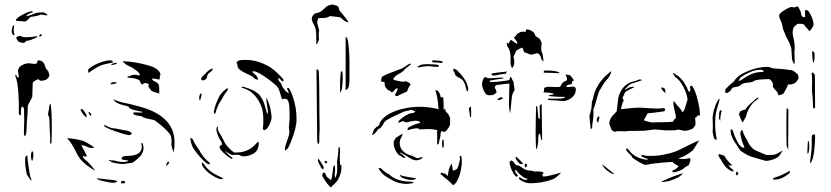

<svg xmlns="http://www.w3.org/2000/svg" viewBox="-20 -755 3707 856"><path d="M93 -696Q106 -702 119 -705H121Q125 -705 127 -700Q112 -697 99 -687Q98 -686 98 -684.5Q98 -683 98 -682Q112 -686 119 -689Q140 -698 154 -699Q159 -700 167 -700Q176 -700 179 -698Q182 -697 186 -694Q190 -691 192 -689L188 -686Q168 -690 164 -690Q160 -690 159 -689Q153 -686 138.5 -683Q124 -680 117 -680Q112 -676 107 -670Q102 -664 97 -662Q94 -659 88 -659Q84 -659 80 -660Q76 -661 73 -661H67L55 -662Q53 -662 51.5 -664Q50 -666 52 -669Q59 -677 70 -683.5Q81 -690 93 -696ZM39 -600Q39 -598 41.5 -598Q44 -598 45 -600Q41 -608 41 -620Q41 -627 43 -637Q44 -640 42 -641.5Q40 -643 37 -639Q34 -634 32 -617Q32 -615 33 -609Q34 -603 39 -600ZM160 -592Q165 -595 167 -600Q167 -602 162 -602Q155 -602 155 -594Q155 -592 160 -592ZM53 -583Q55 -580 58.5 -574.5Q62 -569 65 -568Q77 -564 83 -564Q92 -564 97 -573Q104 -573 108 -574Q110 -575 117 -577Q124 -579 126 -581Q145 -586 147 -595Q128 -589 89 -589Q86 -590 80.5 -591Q75 -592 71 -595Q69 -595 63.5 -594Q58 -593 56 -591Q55 -591 54.5 -590Q54 -589 53 -588ZM50 -423Q53 -420 54.5 -416Q56 -412 59 -409Q68 -412 63 -417Q63 -424 60 -437V-439Q60 -449 71 -460Q82 -467 90.5 -470Q99 -473 109 -473Q114 -473 126 -471L134 -470Q140 -470 144 -473Q146 -476 146.5 -479.5Q147 -483 148 -485Q150 -486 153 -486Q156 -486 162 -484Q170 -481 176 -473Q179 -468 181 -460.5Q183 -453 185 -450Q187 -446 195 -438Q200 -423 200 -420Q200 -409 183 -398Q179 -398 174.5 -396.5Q170 -395 164 -395Q156 -395 152 -402Q148 -402 138.5 -396.5Q129 -391 126 -387L124 -326Q123 -318 114 -304Q105 -288 104 -283L103 -253Q101 -231 101 -222Q99 -212 99 -193L98 -173Q98 -167 96 -157L91 -147Q86 -153 86.5 -162Q87 -171 87 -173V-183Q88 -194 88 -214L87 -270Q86 -274 83.5 -277Q81 -280 80 -281Q75 -276 74 -272L73 -241Q64 -241 64 -252V-297L62 -339Q59 -392 48 -417Q48 -419 50 -423ZM201 -197 202 -170Q204 -150 204 -141L203 -124Q203 -113 209 -114Q211 -144 211 -179Q211 -270 205 -294Q204 -292 201.5 -287.5Q199 -283 199 -276Q199 -271 196.5 -260Q194 -249 194 -243Q200 -235 200.5 -218.5Q201 -202 201 -197ZM127 -79Q129 -71 129 -65Q129 -56 127 -47.5Q125 -39 123 -37Q118 -46 118 -59Q118 -69 121 -79Q124 -80 127 -79ZM102 -62Q102 -48 106 -22Q108 -13 110 5Q111 13 112.5 19.5Q114 26 115 32Q116 35 118.5 40.5Q121 46 121 49Q117 49 110 38.5Q103 28 100 24Q91 -13 92 -47Q92 -55 95.5 -58.5Q99 -62 102 -62Z M373 -441Q373 -434 375 -430Q398 -448 428 -463Q438 -467 463 -472L485 -477L480 -484Q472 -487 458 -485Q419 -477 389 -458Q381 -453 374 -446Q373 -445 373 -441ZM646 -462Q667 -456 680 -446Q693 -436 695 -424L696 -419L692 -420L693 -413Q693 -406 690 -400Q672 -405 657 -405Q658 -402 660.5 -398.5Q663 -395 664 -395Q675 -391 683 -384Q690 -378 690 -359.5Q690 -341 690 -338L661 -347Q655 -349 652.5 -354Q650 -359 646 -360L647 -362Q647 -363 643.5 -366.5Q640 -370 641 -372Q644 -374 644 -377Q644 -381 636 -383Q630 -385 628 -385Q624 -385 620 -382Q616 -379 613 -378Q608 -383 605 -389.5Q602 -396 601 -398Q580 -408 554 -408L546 -412L561 -417Q571 -422 579 -422Q583 -422 589 -420.5Q595 -419 599 -419Q604 -419 604 -422Q604 -423 601 -427Q598 -431 597 -433Q592 -438 582 -444.5Q572 -451 567 -455Q563 -456 554.5 -461Q546 -466 541 -468Q538 -471 533.5 -475Q529 -479 526 -482Q583 -481 646 -462ZM483 -466Q489 -466 495 -469Q501 -469 501 -474L496 -475Q490 -475 483.5 -472Q477 -469 475 -468Q475 -467 477.5 -466Q480 -465 483 -466ZM503 -385Q495 -389 489 -389Q482 -389 478 -386Q474 -385 473.5 -384.5Q473 -384 474 -379Q484 -379 503 -385ZM509 -303Q528 -297 555 -292Q566 -289 581 -285.5Q596 -282 616 -276Q756 -233 758 -124Q759 -101 754 -75Q753 -77 751.5 -83Q750 -89 749 -90Q748 -95 746 -101.5Q744 -108 744 -112Q744 -117 745 -119V-128Q745 -134 743.5 -142Q742 -150 740 -153Q723 -179 672 -217Q668 -220 659 -221.5Q650 -223 647 -224Q644 -225 632 -227.5Q620 -230 613 -236Q610 -237 592 -240Q574 -243 574 -249V-250Q574 -254 578 -254H583L612 -253L616 -256L579 -264Q570 -266 561.5 -270.5Q553 -275 554 -280Q547 -282 530 -286Q513 -290 501.5 -296.5Q490 -303 485 -313Q493 -308 509 -303ZM365 -231Q366 -231 366 -235Q366 -245 362 -249Q353 -263 351 -265Q345 -271 339 -268Q345 -247 365 -231ZM377 -255Q381 -255 386 -247Q389 -244 385 -238Q383 -239 379 -244.5Q375 -250 374 -254ZM446 -191Q462 -181 497.5 -168.5Q533 -156 557 -152Q567 -156 567 -160Q567 -164 560 -167Q548 -174 535 -174L496 -182Q483 -182 472 -186Q461 -190 444 -199ZM390 -95Q398 -95 399 -99L385 -108Q362 -123 350 -127Q315 -137 279 -139Q291 -127 301.5 -109.5Q312 -92 320 -76L325 -66Q344 -28 404 6Q402 1 392.5 -9.5Q383 -20 381 -23Q373 -33 354 -48L348 -60L365 -56Q366 -57 366 -59Q366 -65 356 -82Q352 -90 348.5 -96Q345 -102 342 -107Q352 -107 358.5 -105Q365 -103 374 -98Q381 -95 390 -95ZM487 -40Q510 -33 530 -33Q548 -33 552 -39Q552 -40 540 -41Q528 -42 525 -44Q522 -46 522 -49Q522 -53 528 -56.5Q534 -60 548 -60Q611 -60 612 -100Q612 -105 610 -115Q612 -121 616 -115Q620 -103 620 -94Q620 -79 607 -60Q600 -53 588 -42.5Q576 -32 571 -30Q564 -28 553.5 -27Q543 -26 535 -24H525Q516 -24 503 -26.5Q490 -29 483 -30Q480 -32 471.5 -36Q463 -40 465 -42Q476 -39 487 -40ZM734 -31Q734 -35 731 -35Q728 -35 725 -29.5Q722 -24 720 -14Q734 -25 734 -31ZM484 60Q475 60 457 56Q432 52 420 46Q415 45 413 43Q411 41 415 40L459 45L477 47Q489 47 503 52Q500 60 484 60ZM521 62Q520 61 519.5 58.5Q519 56 520 55Q524 51 528 51Q533 51 536 54Q537 55 537.5 57.5Q538 60 537 61Q525 64 521 62Z M1267 -100Q1263 -92 1252 -83L1250 -90Q1250 -100 1260 -128Q1271 -156 1270 -168L1268 -185V-188Q1268 -194 1269 -199.5Q1270 -205 1270 -211Q1271 -214 1271 -220V-253Q1271 -281 1267 -298Q1263 -315 1250 -315Q1245 -315 1239 -312Q1236 -316 1233.5 -324.5Q1231 -333 1230 -336Q1224 -359 1218 -366Q1207 -380 1167 -408.5Q1127 -437 1112 -437H1105Q1105 -433 1114 -425.5Q1123 -418 1125 -415Q1130 -408 1131 -401Q1130 -400 1128 -400Q1123 -400 1117 -403.5Q1111 -407 1108 -412Q1101 -417 1083 -425Q1061 -435 1049.5 -444Q1038 -453 1038 -467Q1038 -469 1036 -472Q1034 -475 1035 -477Q1040 -485 1049.5 -486.5Q1059 -488 1076 -488Q1113 -488 1151 -472.5Q1189 -457 1216 -430L1234 -412L1243 -401Q1244 -400 1244 -398Q1244 -395 1241.5 -393Q1239 -391 1237 -393Q1227 -405 1222 -408Q1221 -407 1221 -404Q1221 -397 1226.5 -390.5Q1232 -384 1233 -383Q1237 -370 1246.5 -357.5Q1256 -345 1268 -338Q1267 -346 1260 -359V-360Q1260 -363 1264 -363Q1268 -363 1270 -359Q1280 -342 1286 -322Q1303 -273 1302 -221Q1302 -185 1278 -125Q1278 -124 1267 -100ZM891 -422Q874 -409 877 -400Q880 -398 883.5 -397Q887 -396 889 -397Q904 -403 903 -414Q907 -427 916 -432Q919 -433 922.5 -438Q926 -443 928 -445Q928 -450 926 -450Q909 -443 891 -422ZM1082 -355Q1104 -345 1122 -322Q1138 -302 1149 -270Q1154 -248 1154 -217Q1154 -200 1153 -193Q1152 -190 1152 -185Q1152 -175 1158 -175Q1166 -175 1175 -188Q1184 -201 1190 -224Q1192 -235 1188 -257.5Q1184 -280 1178 -296L1168 -321V-303L1175 -255L1171 -247Q1162 -282 1156.5 -297Q1151 -312 1137 -332Q1114 -352 1091.5 -359.5Q1069 -367 1063 -369L1055 -366ZM940 -249Q949 -286 970 -314Q975 -325 982.5 -336Q990 -347 995 -352Q995 -359 996 -361Q995 -362 993 -361Q991 -360 990 -360Q969 -344 959 -328Q938 -286 934 -260Q932 -252 936 -249Q938 -247 940 -249ZM868 -317Q868 -329 874 -338Q875 -339 877 -337.5Q879 -336 879 -334Q876 -314 871 -307Q868 -310 868 -317ZM951 -191 952 -188 951 -181 952 -176Q953 -170 960 -159.5Q967 -149 969 -145Q980 -120 991 -106Q1007 -87 1024 -75H1032Q1089 -75 1122 -115Q1125 -119 1129 -120.5Q1133 -122 1134 -123Q1134 -108 1131 -97Q1128 -86 1119 -77Q1111 -69 1096 -63.5Q1081 -58 1068 -58Q1056 -58 1051 -62Q1045 -66 1031 -65Q1017 -64 1014 -64Q994 -73 982 -85Q996 -64 1016 -52Q1017 -49 1016 -48Q1015 -47 1012 -47Q1008 -48 990 -62Q972 -76 964 -88Q963 -89 962 -91Q961 -93 960 -95Q959 -96 959 -99Q959 -103 962 -106Q965 -109 969 -108Q968 -114 969 -119Q945 -156 945 -179Q945 -184 947 -187.5Q949 -191 951 -191ZM846 -88Q856 -73 872 -55Q888 -37 901 -27Q909 -22 914 -23Q917 -25 916 -28Q883 -54 866 -90Q857 -101 849 -115Q841 -129 839 -135Q833 -138 831 -140Q829 -139 828.5 -137Q828 -135 829 -134Q834 -103 846 -88ZM880 -24Q880 -20 883 -15Q895 5 916 20Q937 35 959 43Q961 44 966 43.5Q971 43 975 44Q974 42 972 39.5Q970 37 967 36Q940 24 920.5 10Q901 -4 888 -25Q885 -26 881 -32Z M1390 -557Q1396 -561 1402 -577L1401 -602Q1401 -610 1403 -620Q1402 -625 1398 -638Q1394 -651 1394 -658Q1394 -659 1399 -674Q1404 -675 1414 -675H1423Q1440 -675 1450 -683H1452Q1459 -683 1467.5 -681.5Q1476 -680 1482 -680L1499 -677Q1518 -656 1534 -656Q1527 -668 1515 -682L1503 -697L1495 -706Q1493 -708 1491 -716Q1489 -724 1487 -726Q1481 -731 1471 -733Q1465 -735 1462 -735Q1459 -735 1453 -733L1443 -730Q1434 -726 1425 -716Q1417 -708 1409 -703Q1403 -699 1393 -697Q1383 -695 1381 -693Q1370 -682 1370 -671Q1370 -662 1378 -648Q1386 -633 1388 -621.5Q1390 -610 1390 -592ZM1535 -370Q1536 -373 1537 -381Q1538 -389 1538 -393V-473Q1538 -527 1532 -569Q1530 -581 1527.5 -585Q1525 -589 1521 -591V-423V-354Q1526 -355 1529 -358Q1532 -361 1535 -370ZM1393 -237 1394 -133Q1394 -117 1400 -111Q1401 -114 1402.5 -118.5Q1404 -123 1404 -128Q1403 -138 1403.5 -146Q1404 -154 1404 -159Q1405 -166 1405 -181Q1405 -231 1404 -258Q1404 -392 1401 -439L1393 -448Q1391 -443 1391 -439Q1393 -299 1393 -237ZM1508 -410Q1508 -425 1507 -431Q1507 -436 1503 -438Q1499 -434 1499 -432Q1496 -407 1496 -366Q1496 -345 1497 -341Q1503 -349 1505.5 -368.5Q1508 -388 1508 -410ZM1439 64Q1449 76 1455 81Q1459 75 1471 65Q1485 51 1487 46L1493 33Q1504 10 1502 -20L1497 -19Q1494 -38 1495 -60L1496 -80Q1496 -101 1491 -101L1489 -94Q1489 -72 1482 -30Q1484 -24 1483.5 -11Q1483 2 1483 6Q1483 17 1481 21Q1480 23 1478.5 29.5Q1477 36 1472 38Q1475 31 1472 24L1473 18Q1474 15 1474 5Q1474 -5 1474 -9Q1474 -13 1472 -19Q1466 -13 1465 -9Q1465 4 1461 24Q1461 35 1458 41L1455 48Q1451 44 1436 32Q1435 28 1429 16Q1428 14 1423 14.5Q1418 15 1419 20Q1418 20 1418 23Q1418 26 1416 28Q1426 47 1439 64ZM1397 -40Q1397 -35 1407 -17Q1410 -8 1414.5 -4Q1419 0 1422 0L1423 -9Q1422 -15 1418 -20Q1404 -43 1399 -48ZM1430 -38H1431Q1434 -38 1437.5 -34.5Q1441 -31 1438 -29L1433 -26Q1426 -33 1426 -33Z M1947 -474H1948Q1953 -474 1954 -481Q1935 -486 1910 -486Q1907 -485 1906.5 -482Q1906 -479 1910 -477Q1935 -477 1947 -474ZM1679 -396Q1679 -412 1690 -417Q1704 -425 1736 -436L1767 -448Q1771 -449 1777.5 -453Q1784 -457 1787 -459Q1799 -468 1809 -472Q1811 -471 1810.5 -468Q1810 -465 1808 -464Q1803 -462 1797 -456.5Q1791 -451 1786 -448Q1780 -438 1763 -428Q1734 -414 1734 -400Q1738 -398 1749 -395.5Q1760 -393 1765 -392L1780 -391Q1785 -391 1791 -393Q1795 -390 1800 -388Q1805 -386 1807.5 -383.5Q1810 -381 1810 -376Q1803 -370 1799.5 -359.5Q1796 -349 1794 -347Q1767 -335 1750 -326Q1743 -328 1740 -331Q1748 -343 1754 -361Q1743 -361 1742 -357Q1735 -347 1727 -342Q1726 -345 1720.5 -348.5Q1715 -352 1712 -352Q1701 -361 1697.5 -368.5Q1694 -376 1695 -385Q1695 -387 1693.5 -388.5Q1692 -390 1690 -390Q1683 -390 1679 -393ZM1845 -454Q1869 -460 1897 -460Q1905 -458 1917.5 -457.5Q1930 -457 1932 -456Q1932 -459 1938 -460L1936 -464Q1929 -468 1914 -468L1886 -469Q1862 -469 1851 -464Q1845 -460 1842 -457ZM2002 -438Q2005 -436 2007 -429Q2009 -422 2011 -419Q2014 -415 2026.5 -408.5Q2039 -402 2042 -399Q2049 -390 2052.5 -380Q2056 -370 2059 -355Q2060 -354 2061 -351.5Q2062 -349 2063 -346Q2070 -356 2067 -362Q2063 -385 2048 -406.5Q2033 -428 2016 -443Q2014 -445 2009.5 -446.5Q2005 -448 2001 -450Q2002 -448 2001 -444Q2000 -440 2002 -438ZM1779 -216 1756 -207V-209Q1756 -211 1759 -217Q1778 -236 1802 -247Q1816 -252 1823 -251Q1831 -255 1831 -259Q1829 -259 1823 -262Q1817 -265 1814 -265Q1811 -265 1797.5 -261.5Q1784 -258 1780 -257Q1766 -250 1756 -246Q1727 -233 1709 -222.5Q1691 -212 1688 -200Q1686 -198 1680.5 -189.5Q1675 -181 1670 -181H1667Q1664 -175 1655.5 -165Q1647 -155 1639 -152Q1643 -170 1648 -178Q1660 -192 1670 -196Q1674 -216 1693.5 -232.5Q1713 -249 1743 -260Q1755 -265 1776 -270Q1814 -279 1854 -279Q1868 -279 1890 -276.5Q1912 -274 1928 -270L1935 -267Q1933 -315 1922 -350L1921 -352Q1921 -353 1923 -353Q1929 -353 1932 -350Q1942 -340 1945 -321Q1948 -322 1956 -321Q1959 -291 1958 -264Q1959 -264 1960.5 -267Q1962 -270 1964 -271Q1967 -264 1967 -258Q1971 -255 1974 -251Q1978 -248 1982.5 -239Q1987 -230 1987 -224L1986 -212Q1989 -204 1984.5 -194Q1980 -184 1973 -176Q1966 -168 1963 -167L1947 -170L1944 -159Q1945 -150 1941.5 -139Q1938 -128 1938 -124Q1937 -117 1935.5 -114.5Q1934 -112 1929 -110V-175Q1909 -179 1903 -179Q1899 -180 1888 -179.5Q1877 -179 1873 -179L1851 -178Q1845 -184 1836 -183Q1833 -182 1823 -181Q1813 -180 1797 -174V-177Q1797 -187 1811 -192Q1833 -203 1853 -207V-208Q1853 -216 1832 -217Q1812 -215 1792 -209Q1779 -212 1779 -216ZM2079 -231Q2080 -232 2080.5 -233.5Q2081 -235 2080 -236Q2081 -243 2080.5 -257Q2080 -271 2080 -278Q2078 -280 2078 -280Q2076 -280 2073.5 -276Q2071 -272 2070 -271Q2070 -269 2072.5 -258Q2075 -247 2075 -237Q2078 -231 2079 -231ZM1745 -141Q1748 -142 1758.5 -149.5Q1769 -157 1776 -157Q1775 -154 1770.5 -145.5Q1766 -137 1764 -130.5Q1762 -124 1762 -118Q1762 -90 1787 -73Q1801 -64 1817 -61Q1820 -60 1828.5 -55Q1837 -50 1842 -50Q1848 -50 1864 -56Q1862 -48 1854 -44Q1850 -44 1845 -42Q1840 -40 1836 -40Q1825 -41 1817.5 -44.5Q1810 -48 1798 -56Q1783 -66 1765 -75L1763 -73L1776 -64L1789 -52L1785 -51Q1778 -51 1773 -55Q1768 -59 1767 -59L1758 -64Q1747 -75 1741 -90Q1735 -105 1735 -120Q1735 -126 1739 -131Q1743 -136 1745 -141ZM1957 -133Q1959 -121 1959 -113Q1959 -100 1955 -95Q1951 -96 1951 -113Q1951 -125 1952 -130Q1953 -133 1957 -133ZM1946 15Q1950 15 1956 17.5Q1962 20 1966 19Q1966 21 1970 24Q1974 27 1975 30Q1977 27 1978.5 16.5Q1980 6 1981 1Q1990 -22 1992 -25Q1997 -18 1997 -4Q1997 -1 1998.5 1.5Q2000 4 2000 7Q2004 4 2010.5 2Q2017 0 2020 -6Q2027 -22 2031 -47L2029 -55Q2029 -57 2031.5 -59Q2034 -61 2035 -62Q2039 -53 2039 -38Q2039 -16 2035 2Q2031 24 2024.5 37.5Q2018 51 2017 53Q2014 61 2000 71Q1989 58 1976 47.5Q1963 37 1959 34L1944 21ZM1670 0Q1684 22 1701 32L1723 45Q1747 59 1761 61L1778 64Q1782 65 1791 65Q1802 65 1824 61Q1822 56 1815 55Q1748 55 1716 23Q1705 18 1693.5 9Q1682 0 1678 -5Q1672 -5 1669 -6Q1667 -3 1670 0ZM1814 47Q1830 47 1836 40Q1828 39 1801 34.5Q1774 30 1763 25Q1764 34 1780.5 40.5Q1797 47 1814 47Z M2392 -499Q2391 -504 2386 -510.5Q2381 -517 2375 -518L2353 -512Q2346 -510 2335.5 -515.5Q2325 -521 2318 -521Q2316 -523 2313.5 -532Q2311 -541 2308 -543Q2305 -542 2296 -537.5Q2287 -533 2281 -528L2269 -501Q2273 -491 2273 -479Q2273 -463 2264 -452Q2261 -452 2258.5 -461.5Q2256 -471 2256 -476Q2259 -523 2246 -542Q2238 -553 2240 -566L2248 -560Q2252 -572 2258 -578Q2275 -564 2286 -559Q2286 -570 2284 -571Q2275 -580 2271 -589Q2275 -590 2279 -594.5Q2283 -599 2284 -602Q2299 -614 2311 -614Q2316 -614 2319 -613Q2324 -613 2325 -617Q2325 -622 2327 -624Q2343 -624 2358 -612Q2362 -609 2364 -603Q2366 -597 2368 -594Q2372 -591 2378 -587.5Q2384 -584 2386 -582L2394 -566Q2395 -564 2395 -560Q2395 -556 2393.5 -549.5Q2392 -543 2393 -538Q2393 -536 2393 -533Q2393 -530 2394 -527Q2401 -516 2403 -481Q2401 -481 2398 -486Q2395 -491 2393 -491ZM2404 -431Q2427 -431 2440 -430Q2468 -428 2476 -429Q2471 -436 2446.5 -439Q2422 -442 2405 -440ZM2175 -428Q2183 -430 2240 -436L2235 -426Q2226 -426 2216.5 -424Q2207 -422 2203 -422Q2200 -421 2193 -419.5Q2186 -418 2181 -418Q2175 -418 2172 -422Q2170 -427 2175 -428ZM2450 -336Q2448 -334 2438.5 -332.5Q2429 -331 2427 -330V-327Q2450 -324 2471 -323.5Q2492 -323 2500 -323Q2494 -317 2490 -317Q2479 -315 2460 -315H2426Q2423 -315 2422.5 -312.5Q2422 -310 2426 -309Q2467 -307 2484 -305Q2504 -302 2525.5 -317Q2547 -332 2547 -356V-361Q2547 -363 2542 -367Q2536 -369 2534 -369Q2529 -369 2524 -368Q2519 -367 2514 -367Q2506 -367 2503 -370Q2508 -375 2513 -376.5Q2518 -378 2530 -381Q2532 -384 2530 -392Q2532 -393 2535 -394.5Q2538 -396 2539 -397Q2532 -409 2521 -420L2501 -423Q2508 -410 2508 -403Q2508 -398 2505.5 -396Q2503 -394 2497 -392Q2491 -390 2490 -387Q2487 -386 2483 -378Q2479 -370 2476 -368Q2474 -367 2465 -367L2422 -368Q2416 -368 2406 -363Q2406 -360 2405.5 -353.5Q2405 -347 2403 -343Q2418 -343 2433 -341Q2448 -339 2450 -336ZM2257 -272Q2262 -320 2262 -323Q2262 -328 2266 -338Q2270 -348 2274 -352Q2274 -360 2272 -370Q2270 -380 2270 -387Q2270 -391 2266 -396.5Q2262 -402 2262 -405L2255 -414L2251 -398Q2241 -396 2227 -394Q2192 -389 2169 -389Q2166 -389 2164.5 -390.5Q2163 -392 2162 -395Q2167 -396 2185.5 -399.5Q2204 -403 2225 -405Q2224 -408 2221 -408.5Q2218 -409 2214 -409Q2210 -409 2207 -409Q2200 -409 2181.5 -407Q2163 -405 2154 -407Q2150 -408 2147 -410Q2144 -412 2141 -411Q2136 -407 2132.5 -397.5Q2129 -388 2129 -379Q2129 -369 2135.5 -354Q2142 -339 2151 -332Q2160 -329 2175 -331Q2180 -332 2186.5 -336.5Q2193 -341 2194 -344L2193 -348Q2191 -359 2187 -360L2186 -368L2191 -375Q2195 -377 2200 -377Q2208 -377 2219 -379Q2230 -381 2236 -381Q2243 -381 2251 -383L2249 -288Q2249 -285 2250.5 -271.5Q2252 -258 2255 -250ZM2196 -312Q2204 -308 2206 -309L2219 -314Q2222 -316 2221 -317L2215 -323ZM2368 -154Q2368 -100 2372 -89Q2375 -92 2377.5 -109.5Q2380 -127 2380 -140Q2380 -160 2388 -159Q2389 -155 2391 -142Q2393 -129 2397 -130L2395 -291Q2391 -289 2388.5 -287Q2386 -285 2386 -281L2387 -226Q2382 -223 2380 -231Q2379 -237 2378.5 -248Q2378 -259 2376 -272Q2376 -279 2374.5 -280.5Q2373 -282 2370 -282Q2368 -206 2368 -154ZM2290 -32Q2291 -31 2296 -26.5Q2301 -22 2307 -24Q2311 -21 2311 -27Q2294 -46 2284 -54Q2281 -57 2279.5 -56Q2278 -55 2279 -50Q2282 -42 2290 -32ZM2251 -31Q2259 10 2280 32L2282 33Q2285 33 2287.5 30Q2290 27 2287 25Q2271 7 2279 2Q2308 38 2333 43Q2330 47 2325 47Q2313 47 2299 36L2297 35Q2294 35 2294 39.5Q2294 44 2297 46Q2321 62 2344 62Q2395 62 2443 45Q2460 39 2482 14Q2419 33 2401 32Q2400 31 2398.5 27Q2397 23 2399 22Q2403 19 2403 16Q2403 13 2396 11Q2384 9 2378 9Q2371 9 2369 10H2366Q2363 10 2358 8Q2353 6 2349 6Q2342 6 2335 4.5Q2328 3 2324 2Q2316 -1 2298 -14Q2295 -16 2289.5 -17.5Q2284 -19 2280 -19Q2277 -23 2272.5 -29Q2268 -35 2265 -37L2258 -40ZM2321 -8Q2328 -12 2329.5 -14.5Q2331 -17 2329 -22Q2325 -26 2323 -26Q2319 -23 2319 -20Q2321 -10 2321 -8Z M2626 -251Q2626 -239 2625 -230Q2624 -221 2623 -215Q2620 -199 2620 -185L2614 -178Q2608 -226 2608 -237Q2608 -241 2614 -260Q2618 -273 2618 -289Q2618 -291 2619 -299Q2620 -307 2623 -312Q2635 -381 2695 -430L2705 -438Q2705 -429 2697.5 -416Q2690 -403 2682 -396Q2676 -390 2664 -370Q2660 -361 2653 -352Q2646 -336 2639 -309Q2632 -282 2625 -266Q2626 -261 2626 -251ZM2945 -262Q2938 -257 2930 -257Q2926 -257 2919 -255.5Q2912 -254 2910 -255Q2904 -253 2890 -252Q2876 -251 2868 -250Q2865 -247 2859 -234.5Q2853 -222 2849 -219Q2852 -218 2866.5 -213.5Q2881 -209 2890 -209Q2897 -210 2926 -210Q2966 -210 2982 -213V-214Q2982 -220 2987.5 -223.5Q2993 -227 2993 -228V-243Q2991 -246 2986.5 -266.5Q2982 -287 2982 -297Q2982 -303 2984 -303Q2987 -303 2991 -296Q2995 -290 3007 -277Q3019 -264 3021 -256Q3027 -256 3031 -265.5Q3035 -275 3038.5 -288.5Q3042 -302 3045 -310Q3045 -332 3027 -367Q3009 -402 2990 -411Q2990 -414 2985 -420Q2980 -426 2980 -429Q2984 -429 2988.5 -426.5Q2993 -424 2994 -421Q3001 -420 3015.5 -404.5Q3030 -389 3034 -380Q3043 -367 3047 -353L3052 -345Q3056 -347 3057.5 -353Q3059 -359 3057 -363V-364Q3056 -365 3056 -367Q3056 -372 3062 -372Q3067 -372 3069 -367Q3076 -355 3080 -344Q3087 -326 3089 -314Q3100 -275 3101 -240L3090 -241L3084 -231Q3075 -230 3080 -223V-218Q3080 -209 3081 -203Q3081 -193 3067 -181Q3047 -172 3034 -172Q3024 -172 3012 -176Q3010 -177 3006 -177Q3001 -177 2996.5 -176Q2992 -175 2989 -174H2946L2899 -178L2852 -172L2784 -171H2778Q2773 -169 2764 -169.5Q2755 -170 2752 -170H2732Q2726 -168 2723 -168Q2711 -168 2705.5 -179Q2700 -190 2696 -206Q2698 -220 2704 -229.5Q2710 -239 2723 -252L2729 -258Q2731 -267 2733 -287Q2735 -316 2739 -328Q2749 -357 2767 -373Q2785 -389 2813 -394Q2815 -395 2823 -398Q2831 -401 2834 -401Q2836 -401 2838.5 -399.5Q2841 -398 2843 -398Q2832 -393 2795 -382Q2787 -378 2781 -372Q2781 -372 2768 -359Q2767 -358 2767 -356.5Q2767 -355 2768 -354Q2776 -361 2783 -364Q2789 -367 2795 -367Q2805 -370 2808 -367Q2807 -365 2793 -359Q2777 -351 2769 -346Q2767 -344 2765 -340Q2763 -336 2761 -331Q2760 -327 2755 -319Q2756 -317 2757.5 -314.5Q2759 -312 2761 -308Q2755 -297 2750 -277Q2750 -271 2749 -268Q2801 -275 2833 -275Q2842 -275 2868 -273Q2898 -271 2916 -271L2940 -273Q2945 -273 2945 -262ZM2946 -339V-349Q2946 -357 2944.5 -359Q2943 -361 2938 -362Q2934 -366 2932 -366Q2929 -366 2929 -358ZM2643 -212Q2641 -214 2641 -217.5Q2641 -221 2641 -224Q2642 -231 2648 -235Q2650 -238 2653 -233Q2648 -218 2648 -210Q2646 -208 2643 -212ZM2798 -54Q2796 -61 2788.5 -67Q2781 -73 2778 -77Q2771 -85 2771 -90Q2771 -93 2774 -93Q2778 -93 2789 -80Q2799 -66 2819.5 -55.5Q2840 -45 2864 -43Q2868 -43 2868 -45Q2868 -47 2864 -48Q2842 -54 2840 -60Q2839 -66 2845 -64Q2856 -60 2870.5 -60Q2885 -60 2888 -60L2908 -61Q2933 -63 2972 -73Q2998 -81 3015 -90Q3073 -120 3097 -129Q3092 -122 3084 -108Q3076 -94 3069 -85Q3037 -58 3004 -49Q3012 -46 3024 -46Q3034 -46 3046 -48Q3050 -50 3053 -50Q3058 -50 3058 -43Q3058 -38 3057 -35L3051 -19Q3047 -16 3042.5 -14Q3038 -12 3035 -10Q3022 5 2991 12Q2989 13 2984 13Q2974 13 2979 4Q2984 5 2994.5 -3Q3005 -11 3005 -15Q2982 -26 2979 -33L2956 -32Q2940 -30 2932 -30Q2914 -27 2903 -27Q2898 -27 2891 -25.5Q2884 -24 2881 -24Q2865 -20 2858 -20Q2850 -20 2826.5 -34Q2803 -48 2798 -54ZM2677 -13Q2666 -21 2664 -22Q2672 -5 2691.5 9Q2711 23 2719 21ZM2949 46Q2930 52 2928 56Q2955 57 2987 43.5Q3019 30 3024 17Q2972 34 2949 46Z M3481 -712Q3487 -716 3501 -722Q3507 -724 3508 -724Q3512 -724 3515 -723Q3518 -722 3522 -722Q3524 -722 3530 -725Q3536 -728 3539 -724Q3544 -715 3547 -709Q3550 -703 3551 -696Q3551 -692 3553 -688Q3555 -684 3556 -682Q3561 -677 3570 -680L3569 -701V-707Q3569 -710 3574 -710Q3581 -710 3585 -704L3589 -698Q3600 -681 3604 -664Q3605 -663 3606 -656.5Q3607 -650 3607 -647Q3607 -639 3599 -628.5Q3591 -618 3590 -616Q3588 -616 3579.5 -627Q3571 -638 3569 -638Q3567 -646 3559.5 -647.5Q3552 -649 3546 -649Q3540 -649 3538 -649Q3535 -649 3528.5 -643Q3522 -637 3520 -635Q3514 -626 3514 -608Q3514 -601 3516 -593Q3523 -567 3523 -539Q3522 -535 3522 -520L3523 -475L3521 -470Q3519 -470 3516.5 -476.5Q3514 -483 3513 -485Q3511 -487 3511 -495L3508 -539Q3502 -561 3493 -576L3482 -597Q3482 -601 3476 -613.5Q3470 -626 3470 -630Q3468 -645 3464 -655Q3454 -675 3454 -684Q3454 -693 3460 -697Q3469 -705 3481 -712ZM3601 -515Q3601 -497 3605 -477Q3606 -475 3608 -475Q3612 -490 3612 -505Q3612 -515 3611 -520Q3607 -525 3602 -528Q3601 -524 3601 -515ZM3412 -402Q3358 -402 3343 -395Q3337 -389 3318 -387Q3304 -386 3294.5 -383Q3285 -380 3276 -371L3261 -367Q3242 -367 3239 -353Q3234 -348 3228.5 -344Q3223 -340 3218 -340Q3215 -340 3214 -343.5Q3213 -347 3213.5 -351Q3214 -355 3214 -357Q3232 -376 3253 -393Q3268 -419 3314 -438Q3360 -457 3402 -457Q3407 -457 3416 -453.5Q3425 -450 3430 -450L3470 -447Q3487 -445 3497.5 -443.5Q3508 -442 3510 -442Q3514 -442 3523 -435Q3532 -428 3536 -424Q3540 -419 3540 -406Q3540 -403 3535 -397Q3530 -391 3529 -388Q3521 -382 3513 -380Q3505 -378 3493 -378Q3489 -365 3482.5 -354.5Q3476 -344 3475 -341Q3471 -335 3462.5 -333Q3454 -331 3450 -330Q3449 -342 3436 -355Q3429 -362 3426.5 -367Q3424 -372 3426 -380Q3426 -388 3412 -402ZM3284 -398Q3308 -415 3330 -424.5Q3352 -434 3376 -434Q3376 -434 3386 -436Q3379 -445 3371 -444Q3348 -444 3324 -433.5Q3300 -423 3281 -409Q3279 -407 3276.5 -402Q3274 -397 3272 -395Q3274 -395 3277.5 -395.5Q3281 -396 3284 -398ZM3614 -280Q3614 -273 3610.5 -271.5Q3607 -270 3605 -275V-276Q3605 -290 3603 -320Q3600 -341 3600 -363Q3600 -372 3600.5 -385.5Q3601 -399 3600 -418L3598 -428Q3601 -432 3603 -432Q3605 -432 3608 -427Q3611 -422 3613 -422ZM3282 -260Q3285 -261 3291.5 -263.5Q3298 -266 3303 -266Q3308 -277 3328 -295Q3351 -315 3353 -317Q3355 -320 3358 -319.5Q3361 -319 3362 -318Q3361 -316 3356.5 -312Q3352 -308 3349 -306Q3344 -303 3336 -295Q3313 -269 3306 -236Q3304 -230 3299 -222.5Q3294 -215 3291 -209Q3285 -217 3281 -228.5Q3277 -240 3274 -247Q3276 -251 3278.5 -254.5Q3281 -258 3282 -260ZM3163 -140Q3166 -132 3176 -132Q3166 -180 3169 -226Q3170 -251 3181 -285Q3187 -305 3189 -315L3183 -312Q3170 -289 3168 -280Q3160 -260 3157 -232Q3158 -216 3158 -193Q3158 -177 3157 -169Q3158 -157 3163 -140ZM3486 -204Q3486 -137 3487 -104Q3488 -104 3490.5 -96Q3493 -88 3494 -87V-118L3495 -261Q3495 -267 3492 -271Q3488 -275 3487 -269Q3486 -250 3486 -204ZM3185 -232Q3185 -224 3191 -216Q3191 -238 3198 -264L3190 -262L3188 -258Q3186 -253 3186 -241Q3185 -237 3185 -232ZM3237 -174Q3240 -179 3242 -179Q3244 -179 3249 -168Q3255 -144 3274 -112Q3292 -90 3299 -99Q3290 -117 3286.5 -132Q3283 -147 3282 -150Q3281 -153 3281 -160Q3281 -173 3289 -176Q3298 -149 3309 -133L3311 -130Q3321 -104 3341 -89Q3354 -81 3366 -77Q3372 -75 3382 -70Q3392 -65 3399 -64Q3420 -64 3430 -65Q3438 -66 3450 -73Q3462 -80 3466 -82L3469 -83Q3459 -65 3451 -57Q3447 -53 3436 -48Q3425 -43 3416 -41Q3404 -38 3397 -38Q3389 -38 3362 -47L3341 -53Q3315 -59 3280 -84Q3278 -88 3264 -109Q3238 -145 3238 -166ZM3592 -31Q3592 -43 3594 -53Q3595 -62 3596 -69.5Q3597 -77 3598 -86Q3599 -95 3599 -105.5Q3599 -116 3599 -123V-137Q3599 -149 3601 -153Q3605 -156 3613 -156Q3614 -154 3614 -143Q3614 -122 3612 -106Q3608 -42 3592 -26ZM3588 -100Q3588 -86 3585 -75Q3585 -74 3583.5 -72.5Q3582 -71 3580 -69Q3579 -85 3580.5 -102.5Q3582 -120 3582 -126Q3585 -126 3586 -124Q3588 -110 3588 -100ZM3194 -43Q3204 -24 3215.5 -11Q3227 2 3246 10L3251 5Q3234 -9 3227 -18Q3231 -17 3245 -17Q3230 -32 3223 -40.5Q3216 -49 3209 -61Q3188 -68 3184 -68Q3184 -68 3183 -65.5Q3182 -63 3184 -60Q3186 -53 3194 -43ZM3428 46Q3450 46 3466.5 38.5Q3483 31 3501 16V6Q3473 25 3427 39ZM3261 27Q3268 25 3270 22.5Q3272 20 3271 15Q3271 15 3266 10Q3263 11 3261 15Z"/></svg>

Font: BM Euljiro oraeorae
Style: Regular
Weight: 400
Designer: Bongjin Kim; Bomjun Kim; Myungsoo Han; Hyesun Chae; Mikyoung Jeong; Wujin Sim; Minjae Kang; Suwha Jang;
Foundry: Sandoll Inc.
Version: Version 1.000;hotconv 1.0.109;makeexe 2.5.65596